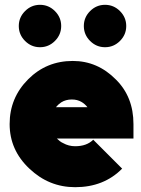

<svg xmlns="http://www.w3.org/2000/svg" viewBox="-20 -765 584 797"><path d="M146 -745Q110 -745 84 -719Q58 -693 58 -657Q58 -621 84 -595Q110 -569 146 -569Q182 -569 208 -595Q234 -621 234 -657Q234 -693 208 -719Q182 -745 146 -745ZM416 -745Q380 -745 354 -719Q328 -693 328 -657Q328 -621 354 -595Q380 -569 416 -569Q452 -569 478 -595Q504 -621 504 -657Q504 -693 478 -719Q452 -745 416 -745ZM534 -190V-250Q534 -363 461 -435Q385 -512 282 -512Q173 -512 97 -436Q20 -359 20 -250Q20 -142 102 -65Q183 12 292 12Q411 12 487 -65L367 -185Q340 -158 292 -158Q265 -158 242 -171Q235 -174 228.5 -179Q222 -184 216 -190ZM278 -352Q301 -352 318 -342Q332 -334 343 -320H212Q222 -332 234 -340Q253 -352 278 -352Z"/></svg>

Font: Unageo
Style: Black
Weight: 900
Designer: Richard Sepsi
Foundry: Richard Sepsi
Version: Version 2.000